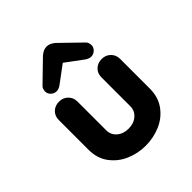

<svg xmlns="http://www.w3.org/2000/svg" viewBox="-142 -547 643 643"><g transform="rotate(-45 180.0 -225.0)"><path d="M237 -257Q237 -276 249.5 -288Q262 -300 281 -300Q300 -300 312.5 -287.5Q325 -275 325 -257V-116Q325 -75 304 -46.5Q283 -18 250 -4Q217 10 180 10Q144 10 111 -4Q78 -18 56.5 -46.5Q35 -75 35 -116V-257Q35 -276 47.5 -288Q60 -300 79 -300Q98 -300 110.5 -287.5Q123 -275 123 -257V-120Q123 -99 139 -85Q155 -71 180 -71Q205 -71 221 -85Q237 -99 237 -120ZM70 -357Q70 -362 72 -368Q74 -374 80 -379L150 -447Q165 -460 180 -460Q195 -460 210 -447L280 -379Q286 -374 288 -368Q290 -362 290 -357Q290 -346 281.5 -338Q273 -330 262 -330Q253 -330 242 -337L180 -383L118 -337Q108 -330 98 -330Q87 -330 78.5 -338Q70 -346 70 -357Z"/></g></svg>

Font: Dongle
Style: Bold
Weight: 700
Designer: Yanghee Ryu
Foundry: Yanghee Ryu
Version: Version 2.000